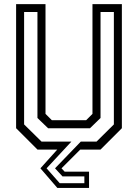

<svg xmlns="http://www.w3.org/2000/svg" viewBox="-20 -720 665 924"><path d="M256 184.5 174.5 90 255.5 0H160.5L57.5 -103V-700H199V-172L229.5 -141.5H394.5L425 -172V-700H566.5V-103L463.5 0H366L276 90L291 106H408.5V184.5ZM267.2 161.5H386V129H280.8L244.8 90L368.8 -38.5H444.5L528 -121.2V-662.2H463.8V-152.2L413 -102.8H211.5L160.2 -152.2V-662.2H96V-121.2L180 -38.5H323.5L204.2 90Z"/></svg>

Font: Tourney Thin
Style: Regular
Weight: 100
Designer: Tyler Finck
Foundry: Etcetera Type Co
Version: Version 1.015